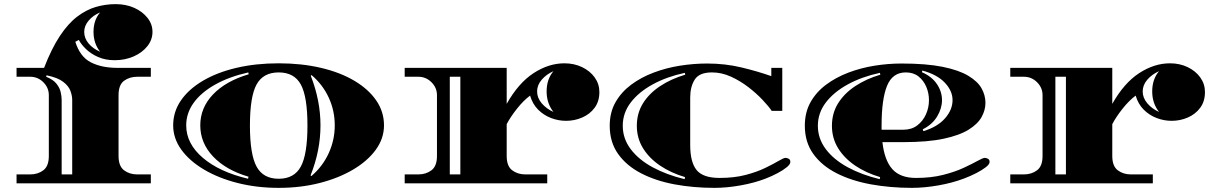

<svg xmlns="http://www.w3.org/2000/svg" viewBox="-20 -886 5844 928"><path d="M60 0V-43H126Q163 -43 189.5 -63Q216 -83 216 -132V-426Q216 -462 189.5 -488.5Q163 -515 126 -515H60V-558H193Q229 -651 269 -711.5Q309 -772 353 -805.5Q397 -839 443.5 -852.5Q490 -866 539 -866Q589 -866 629 -848Q669 -830 693 -799.5Q717 -769 717 -732Q717 -694 692.5 -663Q668 -632 626.5 -613.5Q585 -595 534 -595Q489 -595 454 -610.5Q419 -626 395.5 -649Q372 -672 361 -693L344 -684Q367 -611 419.5 -584.5Q472 -558 547 -558H709V-515H643Q606 -515 579.5 -495.5Q553 -476 553 -426V-132Q553 -83 579.5 -63Q606 -43 643 -43H709V0ZM464 -636Q432 -676 432 -732Q432 -789 464 -826Q430 -812 408.5 -786.5Q387 -761 387 -732Q387 -701 408.5 -675.5Q430 -650 464 -636ZM278 -43H329V-403Q329 -423 320.5 -446.5Q312 -470 285.5 -490.5Q259 -511 205 -522L203 -515Q236 -502 252 -482.5Q268 -463 273 -442Q278 -421 278 -403Z M1327 22Q1221 22 1128.5 -1.5Q1036 -25 966 -66.5Q896 -108 856.5 -162.5Q817 -217 817 -280Q817 -346 854.5 -400.5Q892 -455 960.5 -495.5Q1029 -536 1122.5 -558Q1216 -580 1327 -580Q1438 -580 1531.5 -558Q1625 -536 1693 -495.5Q1761 -455 1798.5 -400.5Q1836 -346 1836 -280Q1836 -217 1796.5 -162.5Q1757 -108 1687 -66.5Q1617 -25 1525 -1.5Q1433 22 1327 22ZM1179 -22 1181 -32Q1072 -64 1010 -129.5Q948 -195 948 -280Q948 -365 1009.5 -429.5Q1071 -494 1182 -527L1180 -536Q1087 -515 1019.5 -477Q952 -439 916 -389Q880 -339 880 -280Q880 -192 960 -123.5Q1040 -55 1179 -22ZM1327 -22Q1402 -22 1434 -81Q1466 -140 1466 -279Q1466 -419 1434 -477.5Q1402 -536 1327 -536Q1252 -536 1220 -477.5Q1188 -419 1188 -279Q1188 -140 1220 -81Q1252 -22 1327 -22ZM1485 -35Q1539 -81 1568.5 -145Q1598 -209 1598 -280Q1598 -351 1569 -414Q1540 -477 1486 -523L1482 -520Q1529 -400 1529 -280Q1529 -158 1481 -38Z M1936 0V-43H2002Q2039 -43 2065.5 -63Q2092 -83 2092 -132V-426Q2092 -462 2065.5 -488.5Q2039 -515 2002 -515H1936V-558H2429V-384Q2486 -485 2559 -532.5Q2632 -580 2708 -580Q2755 -580 2793.5 -561.5Q2832 -543 2854.5 -511.5Q2877 -480 2877 -441Q2877 -396 2854 -365Q2831 -334 2794 -318Q2757 -302 2716 -302Q2679 -302 2643.5 -315.5Q2608 -329 2581 -356Q2554 -383 2542 -424Q2510 -400 2479 -361Q2448 -322 2429 -286V-132Q2429 -83 2455.5 -63Q2482 -43 2519 -43H2625V0ZM2655 -345Q2622 -387 2622 -444Q2622 -503 2655 -542Q2621 -527 2598.5 -501Q2576 -475 2576 -444Q2576 -413 2598.5 -386.5Q2621 -360 2655 -345ZM2154 -43H2205V-515H2154Z M3433 22Q3331 22 3240 5Q3149 -12 3078.5 -48.5Q3008 -85 2967.5 -142Q2927 -199 2927 -278Q2927 -343 2955 -392Q2983 -441 3030.5 -476.5Q3078 -512 3139 -535Q3200 -558 3266.5 -568.5Q3333 -579 3398 -579Q3485 -579 3564 -560Q3643 -541 3708 -518V-558H3761V-350H3710Q3696 -371 3666.5 -402.5Q3637 -434 3597.5 -464.5Q3558 -495 3513 -515.5Q3468 -536 3421 -536Q3360 -536 3338 -501.5Q3316 -467 3316 -415V-185Q3316 -102 3347 -64Q3378 -26 3458 -26Q3529 -26 3584 -40.5Q3639 -55 3679 -74.5Q3719 -94 3743.5 -108.5Q3768 -123 3777 -123Q3783 -123 3791.5 -119Q3800 -115 3800 -103Q3800 -92 3783 -78Q3766 -64 3739 -49.5Q3712 -35 3681 -23Q3627 -2 3560 10Q3493 22 3433 22ZM3289 -20 3291 -30Q3223 -50 3170.5 -85.5Q3118 -121 3088 -169.5Q3058 -218 3058 -278Q3058 -339 3088 -387Q3118 -435 3171 -470Q3224 -505 3292 -525L3290 -534Q3202 -515 3134.5 -478Q3067 -441 3028.5 -390.5Q2990 -340 2990 -278Q2990 -216 3028.5 -165Q3067 -114 3134.5 -77.5Q3202 -41 3289 -20Z M4387 22Q4283 22 4189.5 5Q4096 -12 4024 -48.5Q3952 -85 3911 -142Q3870 -199 3870 -278Q3870 -343 3897.5 -392Q3925 -441 3972.5 -476.5Q4020 -512 4080.5 -535Q4141 -558 4207 -568.5Q4273 -579 4337 -579Q4457 -579 4536 -563Q4615 -547 4660.5 -519.5Q4706 -492 4724.5 -458.5Q4743 -425 4743 -389Q4743 -354 4724.5 -320.5Q4706 -287 4662 -259.5Q4618 -232 4541 -215.5Q4464 -199 4346 -199H4245Q4255 -111 4293 -68.5Q4331 -26 4407 -26Q4480 -26 4537.5 -40.5Q4595 -55 4637 -74.5Q4679 -94 4705 -108.5Q4731 -123 4740 -123Q4746 -123 4754.5 -119Q4763 -115 4763 -103Q4763 -92 4745 -78Q4727 -64 4699 -49.5Q4671 -35 4639 -23Q4584 -2 4516 10Q4448 22 4387 22ZM4443 -252Q4512 -273 4548 -314.5Q4584 -356 4584 -402Q4584 -447 4546.5 -486.5Q4509 -526 4438 -545L4436 -537Q4484 -516 4508.5 -479.5Q4533 -443 4533 -402Q4533 -362 4509.5 -323Q4486 -284 4440 -261ZM4241 -279Q4241 -268 4241 -259H4346Q4386 -259 4413.5 -280Q4441 -301 4455.5 -333.5Q4470 -366 4470 -402Q4470 -436 4457 -466.5Q4444 -497 4419.5 -516.5Q4395 -536 4358 -536Q4294 -536 4267.5 -471.5Q4241 -407 4241 -279ZM4232 -20 4234 -30Q4166 -50 4113.5 -85.5Q4061 -121 4031 -169.5Q4001 -218 4001 -278Q4001 -339 4031 -387Q4061 -435 4114 -470Q4167 -505 4235 -525L4233 -534Q4145 -515 4077.5 -478Q4010 -441 3971.5 -390.5Q3933 -340 3933 -278Q3933 -216 3971.5 -165Q4010 -114 4077.5 -77.5Q4145 -41 4232 -20Z M4863 0V-43H4929Q4966 -43 4992.5 -63Q5019 -83 5019 -132V-426Q5019 -462 4992.5 -488.5Q4966 -515 4929 -515H4863V-558H5356V-384Q5413 -485 5486 -532.5Q5559 -580 5635 -580Q5682 -580 5720.5 -561.5Q5759 -543 5781.5 -511.5Q5804 -480 5804 -441Q5804 -396 5781 -365Q5758 -334 5721 -318Q5684 -302 5643 -302Q5606 -302 5570.5 -315.5Q5535 -329 5508 -356Q5481 -383 5469 -424Q5437 -400 5406 -361Q5375 -322 5356 -286V-132Q5356 -83 5382.5 -63Q5409 -43 5446 -43H5552V0ZM5582 -345Q5549 -387 5549 -444Q5549 -503 5582 -542Q5548 -527 5525.5 -501Q5503 -475 5503 -444Q5503 -413 5525.5 -386.5Q5548 -360 5582 -345ZM5081 -43H5132V-515H5081Z"/></svg>

Font: Diplomata
Style: Regular
Weight: 400
Designer: Eduardo Rodriguez Tunni
Foundry: Eduardo Rodriguez Tunni
Version: Version 1.002; ttfautohint (v1.8.4.7-5d5b);gftools[0.9.23]